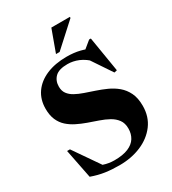

<svg xmlns="http://www.w3.org/2000/svg" viewBox="-220 -1035 1047 1166"><g transform="rotate(-30 304.0 -452.0)"><path d="M497.5 -675.5 424 -686 490.5 -740.5H502.5L543 -494.5L523.5 -490L409.5 -660L455 -607Q415.5 -645.5 377.8 -661.2Q340 -677 301 -677Q240.5 -677 214.2 -651Q188 -625 188 -584Q188 -554 202.8 -534Q217.5 -514 243 -500Q268.5 -486 301 -474.8Q333.5 -463.5 369.5 -451.5Q405.5 -439.5 441 -423.5Q476.5 -407.5 506 -382.8Q535.5 -358 553.5 -321Q571.5 -284 571.5 -229.5Q571.5 -153.5 530.8 -99Q490 -44.5 421.8 -15.5Q353.5 13.5 269.5 13.5Q215.5 13.5 170.5 7Q125.5 0.5 76.5 -17L36 -221H56L200 -12.5L101 -76.5Q146 -52.5 182.2 -40.2Q218.5 -28 258 -28Q317.5 -28 354.8 -43.8Q392 -59.5 409.5 -87.8Q427 -116 427 -153.5Q427 -191 409.2 -215.2Q391.5 -239.5 362.2 -255.8Q333 -272 297.8 -284Q262.5 -296 227.5 -308.5Q192.5 -321 160.8 -336.8Q129 -352.5 104.2 -374.8Q79.5 -397 65.2 -429.5Q51 -462 51 -508Q51 -572.5 84 -619.8Q117 -667 177.5 -692.8Q238 -718.5 319.5 -718.5Q370 -718.5 411.5 -708.2Q453 -698 497.5 -675.5ZM272 -764.5 328 -918H458V-910.5L297.5 -764.5Z"/></g></svg>

Font: Newsreader 60pt
Style: Bold
Weight: 700
Designer: Hugues Gentile
Foundry: Production Type
Version: Version 1.003